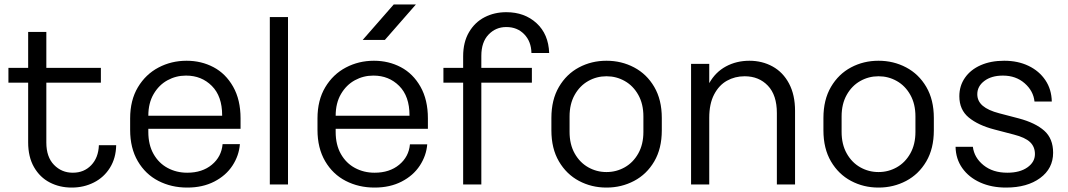

<svg xmlns="http://www.w3.org/2000/svg" viewBox="-20 -842 4816 866"><path d="M304 4H303Q249 4 204.5 -19Q160 -42 133.5 -88Q107 -134 107 -200V-469H18V-536H107V-698H189V-536H435V-469H189V-199Q189 -134 223.5 -98.5Q258 -63 308 -63H309Q359 -63 391.5 -97Q424 -131 426 -187H504Q503 -129 476 -85.5Q449 -42 403.5 -19Q358 4 304 4Z M1065 -308V-261H649V-247Q649 -189 672.5 -147.5Q696 -106 736 -84.5Q776 -63 824 -63H825Q892 -63 935.5 -99Q979 -135 984 -192H1062Q1058 -140 1028.5 -95Q999 -50 946.5 -23Q894 4 825 4H824Q753 4 694.5 -26Q636 -56 601.5 -115Q567 -174 567 -256V-308Q567 -390 602 -448.5Q637 -507 695 -537.5Q753 -568 821 -568H822Q888 -568 943 -539Q998 -510 1031.5 -451Q1065 -392 1065 -308ZM649 -320H982V-322Q982 -408 935.5 -454.5Q889 -501 820 -501H818Q774 -501 735.5 -480Q697 -459 673 -418Q649 -377 649 -320Z M1197 -765H1279V-10H1197Z M1716 -662H1616L1756 -822H1856ZM1910 -308V-261H1494V-247Q1494 -189 1517.5 -147.5Q1541 -106 1581 -84.5Q1621 -63 1669 -63H1670Q1737 -63 1780.5 -99Q1824 -135 1829 -191H1907Q1903 -140 1873.5 -95Q1844 -50 1791.5 -23Q1739 4 1670 4H1669Q1598 4 1539.5 -26Q1481 -56 1446.5 -115Q1412 -174 1412 -256V-308Q1412 -390 1447 -448.5Q1482 -507 1540 -537.5Q1598 -568 1666 -568H1667Q1733 -568 1788 -539Q1843 -510 1876.5 -451Q1910 -392 1910 -308ZM1494 -320H1827V-322Q1827 -408 1780.5 -454.5Q1734 -501 1665 -501H1663Q1619 -501 1580.5 -480Q1542 -459 1518 -418Q1494 -377 1494 -320Z M2379 -536V-469H2151V-10H2069V-469H1980V-536H2069V-588Q2069 -652 2095.5 -697Q2122 -742 2166 -764.5Q2210 -787 2263 -787H2264Q2346 -787 2400 -737.5Q2454 -688 2457 -603H2377Q2376 -655 2344.5 -687.5Q2313 -720 2264 -720H2263Q2216 -720 2183.5 -686Q2151 -652 2151 -590V-536Z M2467 -254V-310Q2467 -392 2501 -450Q2535 -508 2591.5 -538Q2648 -568 2715 -568H2716Q2783 -568 2840 -538Q2897 -508 2931 -450Q2965 -392 2965 -310V-254Q2965 -172 2931 -114Q2897 -56 2840 -26Q2783 4 2716 4H2715Q2648 4 2591.5 -26Q2535 -56 2501 -114Q2467 -172 2467 -254ZM2882 -247V-317Q2882 -373 2859 -414Q2836 -455 2798 -476.5Q2760 -498 2716 -498H2715Q2671 -498 2633 -476.5Q2595 -455 2572 -414Q2549 -373 2549 -317V-247Q2549 -191 2572 -150Q2595 -109 2633 -87.5Q2671 -66 2715 -66H2716Q2760 -66 2798 -87.5Q2836 -109 2859 -150Q2882 -191 2882 -247Z M3566 -342V-10H3484V-332Q3484 -413 3443.5 -455.5Q3403 -498 3339 -498H3338Q3295 -498 3259 -478Q3223 -458 3201 -416Q3179 -374 3179 -311V-10H3097V-554H3179V-467Q3207 -517 3254.5 -542.5Q3302 -568 3360 -568Q3418 -568 3465 -542Q3512 -516 3539 -465Q3566 -414 3566 -342Z M3694 -254V-310Q3694 -392 3728 -450Q3762 -508 3818.5 -538Q3875 -568 3942 -568H3943Q4010 -568 4067 -538Q4124 -508 4158 -450Q4192 -392 4192 -310V-254Q4192 -172 4158 -114Q4124 -56 4067 -26Q4010 4 3943 4H3942Q3875 4 3818.5 -26Q3762 -56 3728 -114Q3694 -172 3694 -254ZM4109 -247V-317Q4109 -373 4086 -414Q4063 -455 4025 -476.5Q3987 -498 3943 -498H3942Q3898 -498 3860 -476.5Q3822 -455 3799 -414Q3776 -373 3776 -317V-247Q3776 -191 3799 -150Q3822 -109 3860 -87.5Q3898 -66 3942 -66H3943Q3987 -66 4025 -87.5Q4063 -109 4086 -150Q4109 -191 4109 -247Z M4290 -180H4368Q4374 -131 4416 -97Q4458 -63 4523 -63H4524Q4580 -63 4614 -87Q4648 -111 4648 -147Q4648 -180 4626 -201Q4604 -222 4553 -235L4465 -258Q4392 -277 4349.5 -312Q4307 -347 4307 -408Q4307 -455 4332.5 -491.5Q4358 -528 4403.5 -548Q4449 -568 4509 -568H4510Q4571 -568 4619 -545Q4667 -522 4695 -480.5Q4723 -439 4724 -384H4646Q4641 -432 4601.5 -466.5Q4562 -501 4504 -501H4503Q4452 -501 4420 -477Q4388 -453 4388 -417Q4388 -386 4412.5 -365Q4437 -344 4487 -331L4575 -308Q4650 -288 4690 -252.5Q4730 -217 4730 -153Q4730 -82 4671.5 -39Q4613 4 4518 4H4517Q4452 4 4401 -19Q4350 -42 4320.5 -83.5Q4291 -125 4290 -180Z"/></svg>

Font: Kakao Big Sans
Style: Regular
Weight: 400
Designer: Park Young-rak; Lee Sang-min; Kim Jung-jin; Min Bon; Park Min-gyu;
Foundry: Kakao Corporation
Version: Version 2.003